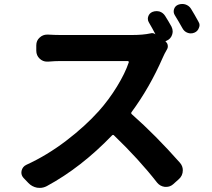

<svg xmlns="http://www.w3.org/2000/svg" viewBox="-20 -874 1040 943"><path d="M954.1 -768.6Q960 -759.8 960 -750Q960 -744.1 957 -737.3Q951.2 -720.7 935.5 -713.9Q926.8 -710 917 -710Q909.2 -710 901.4 -712.9Q884.8 -718.8 876 -735.4Q856.4 -770.5 838.9 -798.8Q830.1 -812.5 834.5 -828.1Q838.9 -843.8 854.5 -850.6Q864.3 -854.5 875 -854.5Q881.8 -854.5 889.6 -852.5Q908.2 -846.7 918 -831.1Q935.5 -802.7 954.1 -768.6ZM793.9 -671.9Q793 -671.9 793 -670.9Q793 -669.9 793.9 -668.9Q801.8 -663.1 803.7 -652.3Q805.7 -641.6 800.8 -632.8Q786.1 -607.4 779.3 -590.8Q714.8 -443.4 626 -323.2Q622.1 -317.4 627.9 -312.5Q744.1 -210 863.3 -75.2Q877.9 -58.6 877.9 -38.1Q877.9 -10.7 857.4 6.8L830.1 31.2Q815.4 43.9 795.9 43.9Q793 43.9 790 43.9Q766.6 41 752 23.4Q662.1 -91.8 540 -209Q535.2 -213.9 530.3 -209Q377.9 -50.8 210 40Q193.4 48.8 175.8 48.8Q168.9 48.8 162.1 47.9Q136.7 43 119.1 24.4L95.7 0Q85 -11.7 85 -26.4Q85 -30.3 85.9 -35.2Q90.8 -55.7 109.4 -64.5Q210 -110.4 304.2 -182.1Q398.4 -253.9 465.8 -329.1Q514.6 -383.8 554.7 -449.2Q594.7 -514.6 612.3 -567.4Q613.3 -569.3 611.8 -571.8Q610.4 -574.2 607.4 -574.2H276.4Q252 -574.2 215.8 -571.3Q212.9 -571.3 210.9 -571.3Q190.4 -571.3 174.8 -585.9Q158.2 -601.6 158.2 -625V-651.4Q158.2 -674.8 174.8 -689.5Q190.4 -704.1 211.9 -704.1Q213.9 -704.1 215.8 -704.1Q251 -702.1 276.4 -702.1H628.9Q682.6 -702.1 718.8 -710Q732.4 -713.9 742.2 -706.1Q743.2 -706.1 743.2 -706.1Q727.5 -736.3 711.9 -762.7Q706.1 -771.5 706.1 -781.2Q706.1 -787.1 708 -793Q712.9 -808.6 728.5 -815.4Q738.3 -819.3 748 -819.3Q755.9 -819.3 763.7 -817.4Q781.2 -811.5 791 -795.9Q806.6 -771.5 822.3 -743.2Q828.1 -731.4 828.1 -719.7Q828.1 -711.9 825.2 -703.1Q818.4 -682.6 797.9 -673.8Z"/></svg>

Font: Gen Jyuu Gothic Monospace Bold
Style: Bold
Weight: 700
Designer: [Source Han Sans]
Ryoko NISHIZUKA  (kana & ideographs); Paul D. Hunt (Latin, Greek & Cyrillic); Wenlong ZHANG  (bopomofo
Version: Version 1.002.20150607